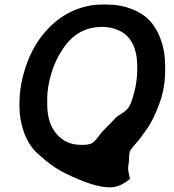

<svg xmlns="http://www.w3.org/2000/svg" viewBox="-20 -721 754 834"><path d="M185.1 -293V-268.6Q185.1 -186 225.8 -138.9Q266.6 -91.8 331.1 -91.8H338.9Q372.6 -91.8 385.3 -102.8Q397.9 -113.8 409.9 -130.9Q421.9 -147.9 437.3 -162.6Q452.6 -177.2 466.6 -192.4Q480.5 -207.5 485.6 -212.2Q490.7 -216.8 510.3 -229Q529.8 -241.2 539.8 -255.9Q549.8 -270.5 563 -319.8Q576.2 -369.1 576.2 -421.4V-429.7Q576.2 -557.6 489.3 -591.8Q459 -603.5 430.2 -604H421.9Q318.4 -604 255.4 -512.2Q221.2 -462.9 203.1 -402.6Q185.1 -342.3 185.1 -293ZM697.3 -437V-411.1Q697.3 -337.4 670.7 -266.4Q644 -195.3 614.5 -155.3Q585 -115.2 583 -112.3L567.4 -94.7Q551.8 -77.1 546.1 -67.6Q540.5 -58.1 540.5 -27.3L539.1 -12.2Q536.6 1.5 536.6 12Q536.6 22.5 541.3 40Q545.9 57.6 543.7 57.6Q541.5 57.6 538.6 60.5Q535.6 63.5 526.4 69.8Q492.7 92.8 455.6 92.8Q388.2 92.8 263.2 31.7Q203.6 2.4 140.1 -57.1Q104 -91.3 84.2 -146Q64.5 -200.7 64.5 -258.8V-272Q64.5 -352.5 93.8 -437Q123 -521.5 175.8 -582Q228.5 -642.6 292.7 -671.9Q356.9 -701.2 421.4 -701.2H448.2Q502 -701.2 551.5 -682.1Q601.1 -663.1 631.3 -630.1Q661.6 -597.2 679.4 -546.9Q697.3 -496.6 697.3 -437Z"/></svg>

Font: Averia Sans Libre
Style: Bold Italic
Weight: 700
Italic angle: -6.90001°
Version: Version 1.002